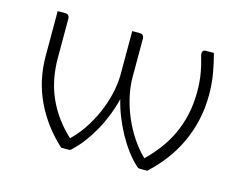

<svg xmlns="http://www.w3.org/2000/svg" viewBox="-76 -613 920 729"><g transform="rotate(15 384.0 -249.0)"><path d="M682 -497.5Q691.5 -462.5 698.5 -422.8Q705.5 -383 705.5 -339Q705.5 -286.5 694.8 -239Q684 -191.5 664.2 -149Q644.5 -106.5 616.2 -69.2Q588 -32 553 0H524.5Q519.5 0 516.2 -2Q513 -4 509 -8Q488.5 -27.5 469.5 -53Q450.5 -78.5 434.2 -108.2Q418 -138 405 -170.5Q392 -203 384 -236Q376 -203 363.2 -170.5Q350.5 -138 334 -108.2Q317.5 -78.5 298.2 -52.8Q279 -27 258 -7.5Q254.5 -3.5 252.2 -1.8Q250 0 245.5 0H215Q146 -62.5 107 -144Q68 -225.5 68 -322V-497.5H98Q106.5 -497.5 110.5 -492.5Q114.5 -487.5 114.5 -481.5V-326.5Q114.5 -239.5 145.8 -169.8Q177 -100 238 -43.5Q264.5 -68 287 -101.8Q309.5 -135.5 326 -173.2Q342.5 -211 351.8 -250.8Q361 -290.5 361 -328V-497.5H391Q399.5 -497.5 403.5 -492.5Q407.5 -487.5 407.5 -481.5V-329.5Q407.5 -292 416.5 -252.2Q425.5 -212.5 441.8 -174.5Q458 -136.5 480.8 -102.5Q503.5 -68.5 530.5 -43Q558.5 -70.5 582.2 -101.8Q606 -133 623 -169.5Q640 -206 649.5 -248Q659 -290 659 -338.5Q659 -371.5 655.5 -396Q652 -420.5 647.8 -438.2Q643.5 -456 640 -467Q636.5 -478 636.5 -484Q636.5 -489.5 639.8 -493.5Q643 -497.5 649 -497.5Z"/></g></svg>

Font: Lato 2
Style: Regular
Weight: 300
Designer: Lukasz Dziedzic with Adam Twardoch and Botio Nikoltchev
Foundry: tyPoland Lukasz Dziedzic
Version: Version 2.015; 2015-08-06; http://www.latofonts.com/